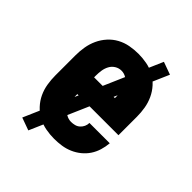

<svg xmlns="http://www.w3.org/2000/svg" viewBox="-188 -703 875 875"><g transform="rotate(45 250.0 -265.0)"><path d="M252 8Q225 8 198 3Q171 -2 146.5 -15Q122 -28 103 -48.5Q84 -69 72.5 -93.5Q61 -118 56.5 -145.5Q52 -173 52 -200V-330Q52 -357 56.5 -384Q61 -411 72.5 -436Q84 -461 102.5 -481.5Q121 -502 145 -515Q169 -528 196 -533Q223 -538 250 -538Q277 -538 304 -533Q331 -528 355 -515Q379 -502 397.5 -481.5Q416 -461 427.5 -436Q439 -411 443.5 -384Q448 -357 448 -330V-211H183V-200Q183 -183 185.5 -166Q188 -149 196.5 -134Q205 -119 220 -110Q235 -101 252 -101Q264 -101 275.5 -104Q287 -107 296 -115Q305 -123 310 -134Q315 -145 315 -157H446Q444 -133 437 -110Q430 -87 417 -67.5Q404 -48 385.5 -33Q367 -18 345 -8.5Q323 1 299.5 4.5Q276 8 252 8ZM317 -319V-330Q317 -347 314.5 -364Q312 -381 304 -396Q296 -411 281.5 -420Q267 -429 250 -429Q233 -429 218.5 -420Q204 -411 196 -396Q188 -381 185.5 -364Q183 -347 183 -330V-319ZM142 64 81 42 358 -594 419 -572Z"/></g></svg>

Font: Iosevka Slab Heavy
Style: Regular
Weight: 900
Monospace: yes
Designer: Belleve Invis
Foundry: Belleve Invis
Version: Version 11.1.0; ttfautohint (v1.8.3)